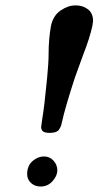

<svg xmlns="http://www.w3.org/2000/svg" viewBox="-20 -678 363 708"><path d="M258.8 -658.2Q285.6 -658.2 304.4 -643.6Q323.2 -628.9 323.2 -601.1Q323.2 -597.7 320.8 -583Q310.1 -535.2 287.1 -477.1L255.9 -391.1Q219.7 -279.3 209 -230Q207 -219.7 205.3 -214.8Q203.6 -210 199.2 -202.4Q194.8 -194.8 186 -191.4Q177.2 -188 164.1 -188Q145.5 -188 138.7 -193.4Q131.8 -198.7 131.8 -210Q131.8 -212.4 136.2 -242.2Q143.1 -280.3 153.8 -391.1Q159.2 -445.8 159.2 -479Q159.2 -532.7 168 -583Q176.3 -621.1 203.9 -639.6Q231.4 -658.2 258.8 -658.2ZM142.1 -101.1Q163.1 -101.1 177.2 -85.7Q191.4 -70.3 191.4 -49.8Q191.4 -29.8 173.8 -10Q156.2 9.8 129.9 9.8Q108.4 9.8 94.2 -3.4Q80.1 -16.6 80.1 -35.6Q80.1 -66.9 99.9 -84Q119.6 -101.1 142.1 -101.1Z"/></svg>

Font: Linux Libertine G
Style: Semibold Italic
Weight: 600
Italic angle: -11.5°
Designer: Philipp H. Poll
Foundry: Philipp H. Poll
Version: Version 5.1.1